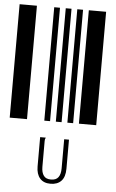

<svg xmlns="http://www.w3.org/2000/svg" viewBox="-61 -631 601 995"><g transform="rotate(5 240.0 -133.5)"><path d="M0 0V-590H90V0ZM180 0V-590H210V0ZM240 0V-590H270V0ZM300 0V-590H330V0ZM360 0V-590H450V0ZM240 323Q204 323 185 301Q166 279 166 239V87H195V90Q192 92 192 95Q191 97 191 104V239Q191 269 203 285Q214 301 241 301Q267 301 279 285Q291 269 291 238V87H316V238Q316 281 296 302Q276 323 240 323Z"/></g></svg>

Font: Libre Barcode 39 Text
Style: Regular
Weight: 400
Version: Version 1.005; ttfautohint (v1.8.3)